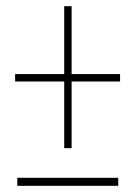

<svg xmlns="http://www.w3.org/2000/svg" viewBox="-20 -603 439 622"><path d="M212 -363V-583H188V-363H29V-339H188V-123H212V-339H369V-363ZM36 -1H363V-27H36Z"/></svg>

Font: Noto Sans ExtraCondensed Thin
Style: Italic
Weight: 100
Width: 2
Italic angle: -12°
Designer: Monotype Design Team
Foundry: Monotype Imaging Inc.
Version: Version 2.013